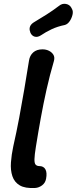

<svg xmlns="http://www.w3.org/2000/svg" viewBox="-20 -970 399 1000"><path d="M163 9Q111 12 83 -4.5Q55 -21 44.5 -52.5Q34 -84 37 -124.5Q40 -165 49 -207Q66 -282 80 -356.5Q94 -431 106.5 -505Q119 -579 131 -654Q135 -681 153 -697Q171 -713 201 -713Q220 -713 235 -705.5Q250 -698 258 -685Q266 -672 261 -653Q239 -578 222.5 -504Q206 -430 192.5 -355.5Q179 -281 167 -206Q160 -163 159.5 -141Q159 -119 166 -112Q173 -105 185 -105Q207 -105 216.5 -88Q226 -71 220 -39Q216 -17 199 -4.5Q182 8 163 9ZM193 -786Q176 -775 161 -779Q146 -783 138 -800V-802Q131 -818 136.5 -832Q142 -846 160 -856Q192 -875 223.5 -895Q255 -915 288 -940Q304 -953 323.5 -949.5Q343 -946 352 -929L355 -923Q362 -911 357.5 -892.5Q353 -874 342.5 -859Q332 -844 318 -840Q279 -832 248.5 -817.5Q218 -803 193 -786Z"/></svg>

Font: Winky Sans Medium
Style: Italic
Weight: 500
Italic angle: -8.97852°
Designer: Simon Atzbach
Foundry: typofactur
Version: Version 1.205